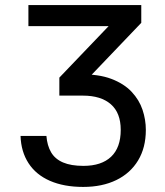

<svg xmlns="http://www.w3.org/2000/svg" viewBox="-20 -727 651 757"><path d="M308 10Q232 10 177 -14Q122 -38 92.5 -83.5Q63 -129 61 -191H163Q166 -153 181.5 -126.5Q197 -100 228.5 -86.5Q260 -73 309 -73Q380 -73 418 -109Q456 -145 456 -215Q456 -282 417 -316Q378 -350 307 -350H214V-421L459 -677L466 -624H92V-707H537V-637L299 -388L295 -434Q369 -435 419 -416Q469 -397 499 -365Q529 -333 542 -294Q555 -255 555 -215Q555 -145 524.5 -94.5Q494 -44 438.5 -17Q383 10 308 10Z"/></svg>

Font: 42dot Sans Light Medium
Style: Regular
Weight: 500
Version: Version 1.000